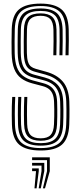

<svg xmlns="http://www.w3.org/2000/svg" viewBox="-20 -827 449 1064"><path d="M205.7 7Q124.9 7 86.8 -25.2Q48.8 -57.5 46.1 -135.6Q45.4 -162.2 45.2 -187.9Q45 -213.7 45.6 -239Q46.2 -264.3 47.7 -289.9H64.5Q63.4 -269.6 62.7 -246.2Q61.9 -222.9 62 -195.6Q62 -168.4 63 -136.2Q65.3 -65.6 99.2 -36Q133 -6.4 205.7 -6.4Q278.6 -6.4 311.3 -36.6Q344 -66.7 346.8 -136.2Q347.7 -156.3 348 -177.5Q348.2 -198.8 348.2 -220.7Q348.1 -242.7 347.2 -264.5Q344.9 -330.6 314.6 -365.1Q284.4 -399.5 231 -413.9L173.7 -429.4Q153 -434.9 139.7 -445.8Q126.3 -456.7 119.6 -477.6Q113 -498.4 112 -533.4Q111.3 -566.1 111.6 -597.5Q111.9 -629 112.6 -663.6Q113.9 -711.4 135.5 -732.2Q157 -752.9 205.1 -752.9Q248.3 -752.9 269.9 -733.1Q291.6 -713.2 293.1 -662.7Q293.9 -636.9 293.6 -598.9Q293.4 -560.9 292.4 -520.9H275.5Q276.5 -561.6 276.8 -598.5Q277 -635.3 276.2 -662.1Q275.1 -704.2 258.2 -721.8Q241.3 -739.5 205.1 -739.5Q166.9 -739.5 148.7 -722.2Q130.4 -704.9 129.4 -662.5Q128.7 -630.1 128.5 -597.9Q128.2 -565.6 128.9 -533.8Q129.6 -502.2 135.2 -484.5Q140.8 -466.9 151.4 -458.5Q162.1 -450.1 177.7 -445.7L234.7 -429.8Q295.7 -413.1 328.6 -374.3Q361.5 -335.4 364.1 -265.2Q365 -244.7 365 -222.3Q365.1 -199.9 364.8 -177.6Q364.6 -155.4 363.7 -135.6Q360.6 -59.3 323.9 -26.1Q287.2 7 205.7 7ZM205.7 -19.9Q141.6 -19.9 111.8 -46.7Q82 -73.5 79.9 -136.8Q79.2 -164 79 -189.4Q78.8 -214.8 79.4 -239.7Q80 -264.6 81.1 -289.9H98Q96.9 -266.5 96.3 -242.4Q95.7 -218.2 95.8 -192.2Q95.8 -166.3 96.7 -137.2Q98.7 -81.2 124.3 -57.4Q149.8 -33.6 205.7 -33.6Q261.3 -33.6 286.1 -57.9Q310.9 -82.2 313 -137.3Q313.9 -158 314.2 -178.7Q314.5 -199.4 314.4 -220.6Q314.3 -241.7 313.4 -263.2Q312.2 -298.5 301.6 -322Q291.1 -345.5 271.4 -359.9Q251.8 -374.3 223.7 -381.7L165.8 -397.1Q139.1 -404.2 119.8 -418.4Q100.5 -432.5 89.9 -459.5Q79.3 -486.5 78.2 -532.4Q77.7 -553.5 77.7 -575.5Q77.7 -597.6 78 -619.9Q78.3 -642.3 78.8 -664.5Q80.6 -726.8 110.1 -753.4Q139.7 -780.1 205.1 -780.1Q266.1 -780.1 295.5 -754Q324.8 -727.9 326.9 -663.6Q327.6 -638.6 327.4 -599.4Q327.2 -560.3 326.1 -520.9H309.3Q310.3 -561.2 310.5 -599.5Q310.8 -637.8 310 -663.2Q308.3 -721 282.5 -743.7Q256.7 -766.4 205.1 -766.4Q148.6 -766.4 123 -742.9Q97.3 -719.4 95.7 -664Q94.9 -633 94.7 -598.3Q94.4 -563.5 95.1 -532.8Q96.1 -492.9 104.6 -469Q113 -445 129.3 -432.3Q145.6 -419.6 169.7 -413.1L227.3 -397.7Q274.1 -385.3 301.1 -354.9Q328 -324.5 330.3 -263.9Q331.2 -240.5 331.4 -219.6Q331.6 -198.7 331.2 -178.5Q330.8 -158.3 329.9 -136.9Q327.4 -74.8 298.8 -47.4Q270.2 -19.9 205.7 -19.9ZM205.7 -47.1Q158.5 -47.1 136.8 -68.1Q115.1 -89.1 113.6 -137.9Q112.9 -162.9 112.6 -187.3Q112.3 -211.6 112.9 -236.9Q113.5 -262.3 114.7 -289.9H131.4Q130.4 -261.6 129.8 -237.8Q129.2 -214 129.5 -190.3Q129.8 -166.7 130.5 -138.2Q131.9 -96.2 149.6 -78.4Q167.3 -60.5 205.7 -60.5Q243.2 -60.5 260.3 -78.7Q277.5 -96.8 279.2 -138.1Q280.2 -161.9 280.6 -182.3Q280.9 -202.6 280.7 -221.9Q280.5 -241.3 279.6 -262Q278.7 -289 271.3 -306.5Q263.9 -324 250.2 -334.2Q236.5 -344.5 216.3 -349.8L158.1 -365.2Q121.7 -374.9 96.8 -393.6Q71.9 -412.2 58.8 -445.4Q45.8 -478.6 44.5 -531.4Q43.9 -560.6 44 -594.4Q44.1 -628.1 45.1 -665.4Q47.2 -742.4 85.2 -774.7Q123.2 -807 205.1 -807Q281.3 -807 319.7 -775.9Q358.2 -744.7 360.7 -664.8Q361.4 -640.5 361.3 -601.7Q361.2 -562.9 359.9 -520.9H343Q344.3 -560 344.4 -598.9Q344.5 -637.9 343.8 -664.2Q341.6 -735.7 308 -764.6Q274.3 -793.6 205.1 -793.6Q131.2 -793.6 97.6 -764Q64 -734.5 62 -664.8Q61.2 -636.1 60.9 -598.2Q60.7 -560.2 61.4 -531.8Q62.5 -485.1 73.4 -455Q84.4 -425 106.4 -407.6Q128.3 -390.3 162.1 -381.2L220 -365.8Q242.9 -359.9 259.5 -348.1Q276.2 -336.3 285.8 -315.7Q295.4 -295.1 296.5 -262.6Q297.2 -242.3 297.4 -221.8Q297.6 -201.2 297.3 -180.3Q297.1 -159.4 296.1 -137.8Q294.2 -89.4 273.2 -68.2Q252.2 -47.1 205.7 -47.1ZM217.7 216.6 240.6 121.3V60.3H157.9V45H255.9V121.3L229.4 216.6ZM171.1 216.6 179.6 121.3H157.9V106.1H194.8V121.3L182.8 216.6ZM194.4 216.6 210.1 121.3V90.8H157.9V75.5H225.4V121.3L206.1 216.6Z"/></svg>

Font: Big Shoulders Inline Text SC Thin
Style: Regular
Weight: 100
Designer: Patric King
Foundry: XO Type Co
Version: Version 2.002